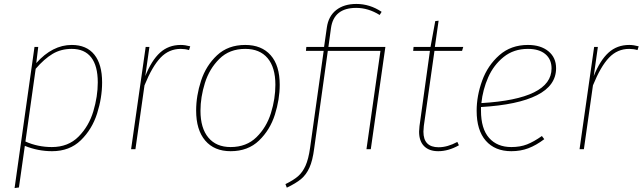

<svg xmlns="http://www.w3.org/2000/svg" viewBox="-20 -757 3260 974"><path d="M155 -519H174L164 -437Q246 -529 344 -529Q419 -529 458.5 -480Q498 -431 498 -339Q498 -261 472.5 -181Q447 -101 390 -45.5Q333 10 244 10Q173 10 106 -17L76 194L54 197ZM476 -339Q476 -423 442.5 -466Q409 -509 344 -509Q289 -509 246.5 -483.5Q204 -458 161 -408L109 -39Q172 -11 243 -11Q326 -11 378.5 -64Q431 -117 453.5 -192.5Q476 -268 476 -339Z M945 -522 939 -503Q919 -509 897 -509Q837 -509 794.5 -464.5Q752 -420 713 -324L667 0H645L719 -519H738L717 -371Q749 -451 792 -490Q835 -529 897 -529Q919 -529 945 -522Z M975 -196Q975 -271 1000 -347.5Q1025 -424 1081 -476.5Q1137 -529 1224 -529Q1307 -529 1353 -477Q1399 -425 1399 -327Q1399 -253 1374.5 -175.5Q1350 -98 1294 -44Q1238 10 1150 10Q1067 10 1021 -44Q975 -98 975 -196ZM1377 -327Q1377 -415 1337.5 -462Q1298 -509 1224 -509Q1144 -509 1093 -458.5Q1042 -408 1019.5 -336Q997 -264 997 -195Q997 -107 1037 -59Q1077 -11 1150 -11Q1230 -11 1281 -61Q1332 -111 1354.5 -183.5Q1377 -256 1377 -327Z M1861 0H1839L1910 -499H1643L1574 -5Q1566 58 1549.5 94Q1533 130 1507 151.5Q1481 173 1435 195L1428 177Q1469 157 1492 137Q1515 117 1530 83.5Q1545 50 1553 -7L1622 -499H1532L1534 -519H1624L1638 -617Q1646 -675 1685.5 -706Q1725 -737 1788 -737Q1856 -737 1916 -697L1906 -681Q1848 -717 1787 -717Q1673 -717 1659 -614L1646 -519H1935Z M2130 -118Q2128 -98 2128 -89Q2128 -10 2205 -10Q2250 -10 2300 -37L2308 -20Q2255 10 2203 10Q2157 10 2131.5 -15.5Q2106 -41 2106 -89Q2106 -97 2108 -117L2161 -499H2076L2078 -519H2164L2188 -650L2205 -652L2186 -519H2330L2324 -499H2184Z M2420 -214V-196Q2420 -104 2461 -57.5Q2502 -11 2574 -11Q2619 -11 2653.5 -24.5Q2688 -38 2729 -67L2741 -51Q2700 -20 2660.5 -5Q2621 10 2574 10Q2491 10 2444.5 -43Q2398 -96 2398 -195Q2398 -271 2426 -348Q2454 -425 2513 -477Q2572 -529 2658 -529Q2723 -529 2762 -497Q2801 -465 2801 -411Q2801 -323 2704 -274Q2607 -225 2420 -214ZM2422 -234Q2778 -255 2778 -410Q2778 -456 2746.5 -482.5Q2715 -509 2658 -509Q2586 -509 2535 -468Q2484 -427 2456.5 -364.5Q2429 -302 2422 -234Z M3220 -522 3214 -503Q3194 -509 3172 -509Q3112 -509 3069.5 -464.5Q3027 -420 2988 -324L2942 0H2920L2994 -519H3013L2992 -371Q3024 -451 3067 -490Q3110 -529 3172 -529Q3194 -529 3220 -522Z"/></svg>

Font: FiraGO Thin
Style: Italic
Weight: 100
Italic angle: -8°
Designer: bBox Type GmbH
Foundry: bBox Type GmbH
Version: Version 1.001